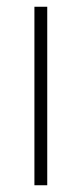

<svg xmlns="http://www.w3.org/2000/svg" viewBox="-20 -549 242 569"><path d="M120 0H82V-529H120Z"/></svg>

Font: Noto Sans Tamil SemiCondensed ExtraLight
Style: Regular
Weight: 200
Width: 4
Designer: Jelle Bosma - Monotype Design Team
Foundry: Monotype Imaging Inc.
Version: Version 2.004; ttfautohint (v1.8.4.7-5d5b)